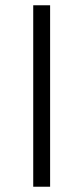

<svg xmlns="http://www.w3.org/2000/svg" viewBox="-20 -708 317 728"><path d="M106 0V-688H170V0Z"/></svg>

Font: Saira Thin Light
Style: Regular
Weight: 300
Version: Version 1.101